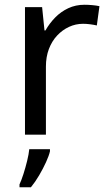

<svg xmlns="http://www.w3.org/2000/svg" viewBox="-20 -617 453 807"><path d="M335 -597Q350 -597 367.5 -595.5Q385 -594 398 -591L387 -510Q374 -513 358.5 -515Q343 -517 329 -517Q298 -517 270 -504Q242 -491 220 -467.5Q198 -444 185.5 -411Q173 -378 173 -337V-51H85V-587H157L167 -489H171Q188 -519 212 -543.5Q236 -568 267 -582.5Q298 -597 335 -597ZM190 19Q186 37 173.5 64.5Q161 92 144.5 120Q128 148 110 170H62V158Q70 141 78.5 114.5Q87 88 94 59.5Q101 31 103 10H190Z"/></svg>

Font: Noto Sans Tamil UI
Style: Regular
Weight: 400
Designer: Jelle Bosma - Monotype Design Team
Foundry: Monotype Imaging Inc.
Version: Version 2.004